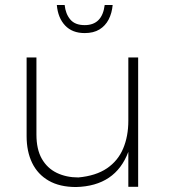

<svg xmlns="http://www.w3.org/2000/svg" viewBox="-20 -751 680 772"><path d="M286 1Q220 1 175.8 -24.5Q131.5 -50 109.2 -96Q87 -142 87 -203.5V-520H126.5V-210Q126.5 -150.5 148.2 -112.5Q170 -74.5 208.2 -56Q246.5 -37.5 295 -37.5Q365.5 -44 410 -74.2Q454.5 -104.5 475.2 -153.8Q496 -203 496 -265.5V-520H535.5V0H496V-140.5Q444.5 -3 286 1ZM320.5 -618Q270.5 -618 241.8 -648.5Q213 -679 208.5 -731H240Q243.5 -695.5 262.5 -672.8Q281.5 -650 320.5 -650Q391 -650 401 -731H433Q430 -698 416.8 -672.5Q403.5 -647 379.8 -632.5Q356 -618 320.5 -618Z"/></svg>

Font: Argentum Novus ExtraLight
Style: Regular
Weight: 250
Designer: Julieta Ulanovsky (font) & Cristiano Sobral (main changes)
Foundry: Julieta Ulanovsky (font) & Cristiano Sobral (main changes)
Version: Version 3.00;November 27, 2020;FontCreator 13.0.0.2655 64-bi